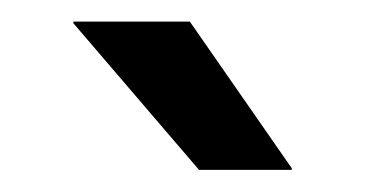

<svg xmlns="http://www.w3.org/2000/svg" viewBox="-20 -704 338 178"><path d="M156 -684 250.5 -548V-546.5H164.5L48 -682.5V-684Z"/></svg>

Font: Anek Telugu Medium Medium
Style: Regular
Weight: 500
Version: Version 1.003